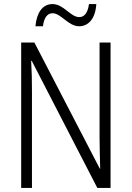

<svg xmlns="http://www.w3.org/2000/svg" viewBox="-20 -923 646 943"><path d="M453 -903H417C411 -859 394 -839 369 -839C326 -839 293 -903 238 -903C189 -903 160 -861 154 -794H191C196 -839 215 -858 238 -858C280 -858 315 -794 369 -794C415 -794 449 -833 453 -903ZM523 0V-714H469V-247C469 -203 471 -141 472 -95H470L149 -714H84V0H137V-472C137 -528 136 -577 133 -624H136L458 0Z"/></svg>

Font: Noto Sans Display SemiCondensed Light
Style: Regular
Weight: 300
Width: 4
Designer: Monotype Design Team
Foundry: Monotype Imaging Inc.
Version: Version 1.900